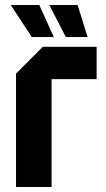

<svg xmlns="http://www.w3.org/2000/svg" viewBox="-20 -747 422 767"><path d="M44 0V-453L151 -560H366V-431H186V0ZM290 -727 330 -599H243L177 -727ZM137 -727 195 -599H107L23 -727Z"/></svg>

Font: Tektur SemiCondensed SemiBold
Style: Regular
Weight: 600
Width: 4
Designer: Adam Jagosz
Foundry: Adam Jagosz
Version: Version 1.005;gftools[0.9.30]